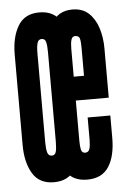

<svg xmlns="http://www.w3.org/2000/svg" viewBox="-46 -590 417 633"><g transform="rotate(-5 163.0 -273.5)"><path d="M107.5 7Q59 7 37 -30Q15 -67 15 -124V-424Q15 -481 37 -518Q59 -555 107.5 -555Q156.5 -555 178.2 -518Q200 -481 200 -424V-124Q200 -67 178.2 -30Q156.5 7 107.5 7ZM108 -81Q119 -81 122 -92.8Q125 -104.5 125 -127V-421Q125 -443.5 122 -455.2Q119 -467 108 -467Q97 -467 93.5 -455.2Q90 -443.5 90 -421V-127Q90 -104.5 93.5 -92.8Q97 -81 108 -81ZM217.5 8Q169 8 147.2 -27.5Q125.5 -63 125.5 -123.5V-418Q125.5 -474.5 147.2 -514.8Q169 -555 217.5 -555Q250 -555 270.8 -536Q291.5 -517 301.5 -485.8Q311.5 -454.5 311.5 -418V-255H202.5V-121Q202.5 -102.5 205.2 -91.8Q208 -81 218.5 -81Q229.5 -81 233 -92Q236.5 -103 236.5 -121.5V-196H311.5V-122Q311.5 -61.5 289 -26.8Q266.5 8 217.5 8ZM202.5 -334H236.5V-426Q236.5 -446.5 234 -456.8Q231.5 -467 218.5 -467Q209 -467 205.8 -456.2Q202.5 -445.5 202.5 -426Z"/></g></svg>

Font: League Gothic Condensed
Style: Regular
Weight: 400
Width: 3
Designer: The League of Moveable Type
Version: Version 2.001